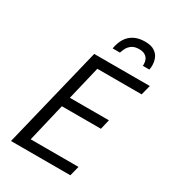

<svg xmlns="http://www.w3.org/2000/svg" viewBox="-214 -1022 1022 1137"><g transform="rotate(30 296.5 -453.5)"><path d="M44 0 213 -693H593L576 -626H273L218 -396H485L469 -329H202L140 -67H467L450 0ZM291 -776Q298 -817 316 -846Q334 -875 364.5 -891Q395 -907 438 -907Q480 -907 503.5 -891.5Q527 -876 536 -853Q545 -830 545 -806Q545 -799 544.5 -791.5Q544 -784 542 -776H497Q498 -778 498 -780Q498 -782 498 -786Q498 -817 480.5 -834Q463 -851 431 -851Q399 -851 380.5 -837.5Q362 -824 353.5 -806.5Q345 -789 341 -776Z"/></g></svg>

Font: Ubuntu Sans Mono
Style: Italic
Weight: 400
Italic angle: -13.5°
Monospace: yes
Designer: Dalton Maag Ltd
Foundry: Dalton Maag Ltd
Version: Version 1.006